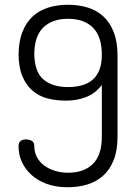

<svg xmlns="http://www.w3.org/2000/svg" viewBox="-20 -781 557 807"><path d="M257 -358Q215 -358 179 -367.5Q143 -377 116 -400.5Q89 -424 73.5 -462Q58 -500 58 -557V-547Q58 -605 74 -646Q90 -687 118 -712.5Q146 -738 184 -749.5Q222 -761 266 -761Q310 -761 348 -749.5Q386 -738 414 -712.5Q442 -687 458 -646Q474 -605 474 -547V-207Q474 -149 458 -108.5Q442 -68 413.5 -42.5Q385 -17 347 -5.5Q309 6 264 6Q214 6 175.5 -8.5Q137 -23 111 -47Q85 -71 71.5 -101.5Q58 -132 58 -165Q58 -182 66.5 -188.5Q75 -195 89 -195Q103 -195 113.5 -189Q124 -183 124 -168Q124 -142 135 -121Q146 -100 165.5 -85.5Q185 -71 211 -63Q237 -55 266 -55Q333 -55 370.5 -92Q408 -129 408 -207V-424Q382 -389 343 -373.5Q304 -358 257 -358ZM408 -550Q408 -628 370.5 -665Q333 -702 266 -702Q199 -702 161.5 -665Q124 -628 124 -550V-560Q124 -481 161.5 -448Q199 -415 266 -415Q298 -415 324.5 -422.5Q351 -430 369.5 -446Q388 -462 398 -488Q408 -514 408 -551Z"/></svg>

Font: AkaAcidDosis
Style: Regular
Weight: 400
Designer: Edgar Tolentino, Pablo Impallari, Igino Marini, Aka-Acid
Foundry: Edgar Tolentino, Pablo Impallari, Igino Marini, Cyberella
Version: Version 1.007